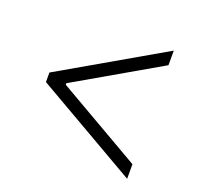

<svg xmlns="http://www.w3.org/2000/svg" viewBox="-96 -675 742 718"><g transform="rotate(20 274.5 -316.0)"><path d="M70 -335 479 -571V-513L143 -319V-313L479 -119V-61L70 -297Z"/></g></svg>

Font: 42dot Sans Light Light
Style: Regular
Weight: 300
Version: Version 1.000